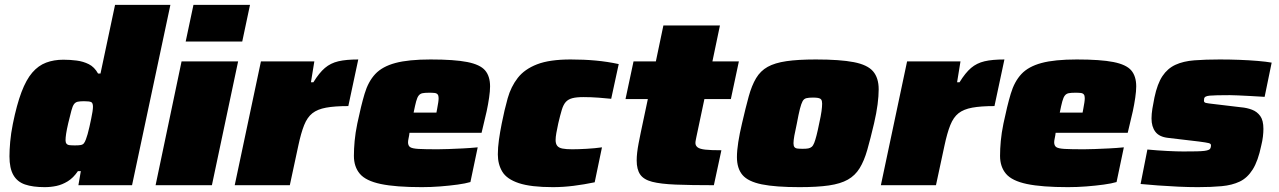

<svg xmlns="http://www.w3.org/2000/svg" viewBox="-20 -763 5270 791"><path d="M164 8Q115 8 83 -3Q51 -14 35 -42Q19 -70 19 -119Q19 -145 22 -179Q25 -213 33 -253Q49 -332 68.5 -383.5Q88 -435 113 -464Q138 -493 170 -505Q202 -517 241 -517Q269 -517 296 -513.5Q323 -510 346 -498.5Q369 -487 384 -460H394L454 -743H682L524 0H303L313 -58H301Q282 -30 259 -16Q236 -2 212.5 3Q189 8 164 8ZM289 -164Q304 -164 312.5 -165.5Q321 -167 325.5 -172.5Q330 -178 334 -189Q337 -197 341 -210.5Q345 -224 348.5 -240.5Q352 -257 355.5 -273Q359 -289 361 -302.5Q363 -316 363 -323Q363 -339 355.5 -342.5Q348 -346 326 -346Q310 -346 300.5 -344Q291 -342 285 -334Q279 -326 274 -307Q269 -288 261 -255Q255 -229 252.5 -212.5Q250 -196 250 -185Q250 -176 254 -171Q258 -166 266.5 -165Q275 -164 289 -164Z M745 -592 777 -743H1010L978 -592ZM621 0 728 -510H961L853 0Z M947 0 1055 -510H1275L1261 -424H1271Q1295 -463 1318.5 -483Q1342 -503 1374 -510.5Q1406 -518 1456 -518L1415 -326Q1359 -326 1323.5 -319.5Q1288 -313 1267 -296.5Q1246 -280 1233 -247.5Q1220 -215 1209 -163L1174 0Z M1718 8Q1610 8 1548.5 -5Q1487 -18 1462.5 -47Q1438 -76 1438 -121Q1438 -149 1441 -182Q1444 -215 1452 -254Q1467 -326 1482 -376.5Q1497 -427 1526 -458Q1555 -489 1609 -503.5Q1663 -518 1754 -518Q1852 -518 1905 -507.5Q1958 -497 1978.5 -473Q1999 -449 1999 -407Q1999 -388 1995 -360.5Q1991 -333 1985 -305Q1979 -277 1973 -254L1964 -216H1667Q1666 -206 1663.5 -194.5Q1661 -183 1661 -177Q1661 -163 1669.5 -157Q1678 -151 1704 -149.5Q1730 -148 1783 -148Q1801 -148 1828 -149Q1855 -150 1886 -151.5Q1917 -153 1948 -156L1918 -13Q1898 -7 1865 -2.5Q1832 2 1794 5Q1756 8 1718 8ZM1684 -299H1778L1781 -315Q1784 -331 1785.5 -341Q1787 -351 1787 -359Q1787 -369 1783 -374Q1779 -379 1770.5 -380Q1762 -381 1748 -381Q1730 -381 1720.5 -379Q1711 -377 1705 -369.5Q1699 -362 1694.5 -345.5Q1690 -329 1684 -299Z M2258 8Q2167 8 2117.5 -8.5Q2068 -25 2049.5 -55.5Q2031 -86 2031 -127Q2031 -155 2035.5 -187Q2040 -219 2047 -254Q2058 -310 2071.5 -358Q2085 -406 2113 -442Q2141 -478 2192.5 -498Q2244 -518 2331 -518Q2386 -518 2434.5 -513.5Q2483 -509 2529 -499L2498 -356Q2480 -358 2447.5 -360.5Q2415 -363 2384 -363Q2355 -363 2338 -358.5Q2321 -354 2311 -343Q2301 -332 2294.5 -310.5Q2288 -289 2280 -255Q2275 -232 2272 -215Q2269 -198 2269 -186Q2269 -171 2275.5 -162.5Q2282 -154 2297 -151Q2312 -148 2337 -148Q2363 -148 2397.5 -150Q2432 -152 2460 -156L2430 -12Q2387 -3 2343.5 2.5Q2300 8 2258 8Z M2921 0Q2826 0 2764 -2.5Q2702 -5 2667 -14Q2632 -23 2617.5 -44Q2603 -65 2603 -102Q2603 -117 2605 -134.5Q2607 -152 2611 -173Q2615 -194 2620 -218L2649 -355H2557L2590 -510H2682L2713 -658H2946L2915 -510H3024L2991 -355H2882L2849 -199Q2848 -194 2847 -189Q2846 -184 2845.5 -180.5Q2845 -177 2845 -174Q2845 -163 2854 -156Q2863 -149 2886 -146.5Q2909 -144 2952 -144Z M3274 8Q3175 8 3118.5 -3.5Q3062 -15 3039 -42Q3016 -69 3016 -116Q3016 -142 3021.5 -177.5Q3027 -213 3037 -255Q3052 -320 3064.5 -365.5Q3077 -411 3095 -441Q3113 -471 3142.5 -487.5Q3172 -504 3220 -511Q3268 -518 3341 -518Q3441 -518 3497.5 -507Q3554 -496 3577 -469Q3600 -442 3600 -395Q3600 -368 3595.5 -333Q3591 -298 3581 -255Q3566 -191 3553 -145.5Q3540 -100 3521.5 -70Q3503 -40 3473 -23Q3443 -6 3395 1Q3347 8 3274 8ZM3287 -150Q3301 -150 3309.5 -151.5Q3318 -153 3324 -158Q3330 -163 3334.5 -174.5Q3339 -186 3344 -205.5Q3349 -225 3355 -255Q3362 -286 3364.5 -305Q3367 -324 3367 -336Q3367 -348 3363 -353Q3359 -358 3350.5 -359.5Q3342 -361 3329 -361Q3312 -361 3302 -358.5Q3292 -356 3286.5 -346Q3281 -336 3275.5 -314.5Q3270 -293 3263 -255Q3256 -224 3252.5 -204Q3249 -184 3249 -173Q3249 -162 3253 -157Q3257 -152 3265.5 -151Q3274 -150 3287 -150Z M3609 0 3717 -510H3937L3923 -424H3933Q3957 -463 3980.5 -483Q4004 -503 4036 -510.5Q4068 -518 4118 -518L4077 -326Q4021 -326 3985.5 -319.5Q3950 -313 3929 -296.5Q3908 -280 3895 -247.5Q3882 -215 3871 -163L3836 0Z M4380 8Q4272 8 4210.5 -5Q4149 -18 4124.5 -47Q4100 -76 4100 -121Q4100 -149 4103 -182Q4106 -215 4114 -254Q4129 -326 4144 -376.5Q4159 -427 4188 -458Q4217 -489 4271 -503.5Q4325 -518 4416 -518Q4514 -518 4567 -507.5Q4620 -497 4640.5 -473Q4661 -449 4661 -407Q4661 -388 4657 -360.5Q4653 -333 4647 -305Q4641 -277 4635 -254L4626 -216H4329Q4328 -206 4325.5 -194.5Q4323 -183 4323 -177Q4323 -163 4331.5 -157Q4340 -151 4366 -149.5Q4392 -148 4445 -148Q4463 -148 4490 -149Q4517 -150 4548 -151.5Q4579 -153 4610 -156L4580 -13Q4560 -7 4527 -2.5Q4494 2 4456 5Q4418 8 4380 8ZM4346 -299H4440L4443 -315Q4446 -331 4447.5 -341Q4449 -351 4449 -359Q4449 -369 4445 -374Q4441 -379 4432.5 -380Q4424 -381 4410 -381Q4392 -381 4382.5 -379Q4373 -377 4367 -369.5Q4361 -362 4356.5 -345.5Q4352 -329 4346 -299Z M4915 8Q4877 8 4834 6Q4791 4 4750.5 1Q4710 -2 4679 -5L4707 -147Q4728 -145 4749 -143.5Q4770 -142 4789.5 -141Q4809 -140 4826 -139.5Q4843 -139 4855 -139Q4889 -139 4910 -139.5Q4931 -140 4942.5 -141.5Q4954 -143 4960 -146Q4965 -148 4967 -153Q4969 -158 4969 -165Q4969 -171 4959.5 -173.5Q4950 -176 4919 -180L4792 -195Q4756 -199 4740 -220Q4724 -241 4724 -275Q4724 -293 4727.5 -315Q4731 -337 4736 -361Q4748 -418 4769 -449.5Q4790 -481 4822.5 -496Q4855 -511 4900.5 -514.5Q4946 -518 5005 -518Q5045 -518 5085.5 -516.5Q5126 -515 5161.5 -512Q5197 -509 5219 -505L5190 -364Q5159 -366 5130.5 -367.5Q5102 -369 5080 -370Q5058 -371 5047 -371Q5015 -371 4995 -370.5Q4975 -370 4964 -369Q4953 -368 4947 -365Q4942 -362 4941 -358Q4940 -354 4940 -348Q4940 -341 4948 -339Q4956 -337 4984 -334L5093 -321Q5117 -319 5138 -311Q5159 -303 5172 -285Q5185 -267 5185 -232Q5185 -218 5183 -200.5Q5181 -183 5176 -163Q5163 -100 5141 -65Q5119 -30 5087.5 -15Q5056 0 5013 4Q4970 8 4915 8Z"/></svg>

Font: Saira SemiExpanded Black
Style: Italic
Weight: 900
Width: 6
Italic angle: -12°
Designer: Hector Gatti with collaboration of the Omnibus-Type team
Foundry: Omnibus-Type
Version: Version 1.101